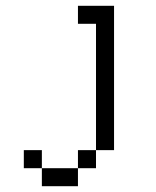

<svg xmlns="http://www.w3.org/2000/svg" viewBox="-20 -520 540 665"><path d="M125 62.5V125H250V62.5ZM125 62.5V0H62.5V62.5ZM250 62.5H312.5V0H250ZM312.5 0H375Q375 0 375 -500H250V-437.5H312.5Z"/></svg>

Font: Unifont
Style: Regular
Weight: 500
Version: Version 15.1.04